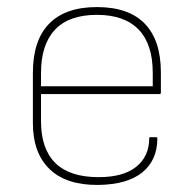

<svg xmlns="http://www.w3.org/2000/svg" viewBox="-20 -511 546 543"><path d="M258 12Q168 13 120.5 -32.5Q73 -78 73 -163V-305Q73 -397 119 -444Q165 -491 254 -491Q344 -491 389.5 -444Q435 -397 435 -306V-249Q435 -245 431 -245H96V-168Q96 -90 136.5 -50Q177 -10 259 -10Q329 -10 365.5 -39.5Q402 -69 402 -120Q402 -123 406 -123H421Q425 -123 425 -120Q425 -58 382.5 -23.5Q340 11 258 12ZM96 -267H412V-305Q412 -386 372 -427.5Q332 -469 254 -469Q175 -469 135.5 -427Q96 -385 96 -305Z"/></svg>

Font: Sofia Sans Thin
Style: Regular
Weight: 250
Designer: Botio Nikoltchev, Ani Petrova
Foundry: lettersoup
Version: Version 4.101